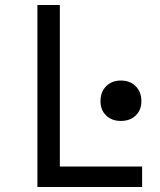

<svg xmlns="http://www.w3.org/2000/svg" viewBox="-20 -750 640 770"><path d="M130 0V-730H220V-82H550V0ZM465 -265Q428 -265 405.5 -287Q383 -309 383 -344Q383 -381 405.5 -404Q428 -427 465 -427Q502 -427 524.5 -404Q547 -381 547 -344Q547 -309 524.5 -287Q502 -265 465 -265Z"/></svg>

Font: JetBrainsMonoNL NF
Style: Regular
Weight: 400
Designer: Philipp Nurullin, Konstantin Bulenkov
Foundry: JetBrains
Version: Version 2.304; ttfautohint (v1.8.4.7-5d5b);Nerd Fonts 3.2.1